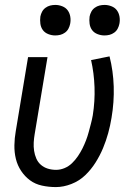

<svg xmlns="http://www.w3.org/2000/svg" viewBox="-20 -752 540 780"><path d="M207 8Q178 8 150.5 2Q123 -4 102 -19.5Q81 -35 66 -57.5Q51 -80 44.5 -106.5Q38 -133 38.5 -162Q39 -191 44 -219L94 -520H173L121 -208Q118 -191 117 -173.5Q116 -156 118.5 -139.5Q121 -123 127.5 -108Q134 -93 146 -82.5Q158 -72 174 -67Q190 -62 208 -62Q225 -62 242 -69Q259 -76 272.5 -89Q286 -102 296.5 -117.5Q307 -133 315 -149Q323 -165 329.5 -182Q336 -199 340.5 -216Q345 -233 349.5 -250Q354 -267 357 -284Q366 -341 364 -398Q362 -455 350 -508L425 -523Q440 -464 442 -400.5Q444 -337 433 -273Q428 -242 419.5 -211Q411 -180 398.5 -150Q386 -120 368 -91.5Q350 -63 326 -40Q302 -17 270 -4.5Q238 8 207 8ZM404 -608Q390 -608 376 -613.5Q362 -619 354 -630Q346 -641 344 -655.5Q342 -670 344 -685Q346 -695 351 -704.5Q356 -714 365 -720.5Q374 -727 384 -729.5Q394 -732 405 -732Q419 -732 433 -726.5Q447 -721 455 -710Q463 -699 465.5 -684.5Q468 -670 465 -655Q463 -645 458 -635.5Q453 -626 444 -619.5Q435 -613 425 -610.5Q415 -608 404 -608ZM204 -608Q190 -608 176 -613.5Q162 -619 154 -630Q146 -641 144 -655.5Q142 -670 144 -685Q146 -695 151 -704.5Q156 -714 165 -720.5Q174 -727 184 -729.5Q194 -732 205 -732Q219 -732 233 -726.5Q247 -721 255 -710Q263 -699 265.5 -684.5Q268 -670 265 -655Q263 -645 258 -635.5Q253 -626 244 -619.5Q235 -613 225 -610.5Q215 -608 204 -608Z"/></svg>

Font: Iosevka Term Curly
Style: Italic
Weight: 400
Italic angle: -9°
Designer: Belleve Invis
Foundry: Belleve Invis
Version: Version 32.3.0